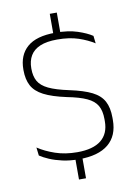

<svg xmlns="http://www.w3.org/2000/svg" viewBox="-94 -809 700 982"><g transform="rotate(-10 256.0 -318.0)"><path d="M271.5 -628H235V-748.5H271.5ZM271.5 112H235V-15H271.5ZM253 10Q206.5 10 168.5 1.5Q130.5 -7 101.5 -19.5Q72.5 -32 54 -44.5L49 -87Q86.5 -62 137.5 -44.5Q188.5 -27 251.5 -27Q333.5 -27 375.2 -60.5Q417 -94 417 -158.5V-169.5Q417 -212.5 401.5 -239.8Q386 -267 348.8 -284.2Q311.5 -301.5 247 -314Q172.5 -330 130 -352Q87.5 -374 70 -407Q52.5 -440 52.5 -488V-491.5Q52.5 -566 99.8 -607.2Q147 -648.5 246 -648.5Q313 -648.5 360.5 -632.8Q408 -617 435.5 -598.5L440 -559Q406 -581 359.2 -596.8Q312.5 -612.5 249 -612.5Q194.5 -612.5 160.2 -598Q126 -583.5 109.8 -556.2Q93.5 -529 93.5 -490.5V-488Q93.5 -449.5 108.2 -423.2Q123 -397 160.2 -379Q197.5 -361 266 -346.5Q339 -331 380.8 -310Q422.5 -289 440.5 -255.5Q458.5 -222 458.5 -170V-158Q458.5 -76 406.5 -33Q354.5 10 253 10Z"/></g></svg>

Font: Anek Gurmukhi Medium ExtraLight
Style: Regular
Weight: 250
Version: Version 1.003